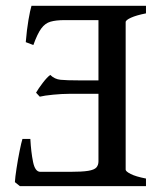

<svg xmlns="http://www.w3.org/2000/svg" viewBox="-20 -635 548 655"><path d="M30.8 -13.7Q31.7 -30.3 36.4 -60.5Q41 -90.8 46.9 -119.9Q52.7 -148.9 56.6 -161.1H83.5Q85.9 -116.2 92.8 -82.5Q99.6 -48.8 117.7 -48.8H217.8Q259.8 -48.8 280.8 -52.2Q301.8 -55.7 308.8 -63.7Q315.9 -71.8 315.9 -84.5V-314.9H214.4Q191.9 -314.9 161.6 -312Q131.3 -309.1 115.7 -305.2L103 -318.8Q110.8 -332.5 125.7 -352.1Q140.6 -371.6 151.4 -379.4Q166.5 -364.7 186.8 -362.8Q207 -360.8 248 -360.8H315.9V-566.4H200.7Q170.9 -566.4 152.3 -561Q133.8 -555.7 120.6 -537.6Q107.4 -519.5 93.8 -481.4L67.9 -491.2Q71.3 -533.2 77.1 -567.1Q83 -601.1 87.4 -615.2H478V-589.4Q445.3 -583 427 -574.7Q408.7 -566.4 408.7 -559.6V-56.2Q408.7 -50.3 425.8 -41.5Q442.9 -32.7 478 -25.9V0H47.9Z"/></svg>

Font: Gentium Book Plus
Style: Regular
Weight: 400
Designer: Victor Gaultney, Annie Olsen, Iska Routamaa, Becca Hirsbrunner
Foundry: SIL International
Version: Version 6.101